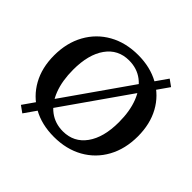

<svg xmlns="http://www.w3.org/2000/svg" viewBox="-191 -934 1179 1179"><g transform="rotate(45 398.5 -344.5)"><path d="M393 16Q287 16 208 -28Q129 -72 84.5 -152Q40 -232 40 -339Q40 -448 86 -531Q132 -614 214 -660Q296 -706 404 -706Q509 -706 588.5 -662Q668 -618 712 -538Q756 -458 756 -351Q756 -242 710.5 -159Q665 -76 583 -30Q501 16 393 16ZM408 -47Q503 -47 557.5 -122.5Q612 -198 612 -330Q612 -426 584.5 -496.5Q557 -567 507 -605Q457 -643 388 -643Q293 -643 239 -567.5Q185 -492 185 -360Q185 -264 212 -193.5Q239 -123 289.5 -85Q340 -47 408 -47ZM111 20 643 -740 686 -709 154 51Z"/></g></svg>

Font: Platypi Medium
Style: Regular
Weight: 500
Designer: David Sargent
Foundry: Bolt Cutter Type
Version: Version 1.200; ttfautohint (v1.8.4.7-5d5b)